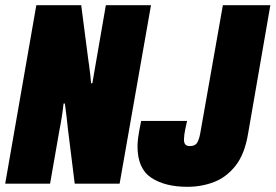

<svg xmlns="http://www.w3.org/2000/svg" viewBox="-25 -708 1062 740"><path d="M-5 0 115 -688H288L315 -480Q317 -467 319 -451.5Q321 -436 323 -419.5Q325 -403 326 -387H331Q335 -413 341.5 -448.5Q348 -484 352 -509L383 -688H557L436 0H263L237 -209Q235 -231 231.5 -259Q228 -287 225 -309H220Q218 -289 213.5 -259.5Q209 -230 204 -206L168 0ZM697 12Q611 12 558 -23Q505 -58 505 -144Q505 -155 507 -174Q509 -193 519 -242H696Q687 -202 685.5 -189.5Q684 -177 684 -170Q684 -158 689 -151.5Q694 -145 707 -145Q728 -145 736 -160Q744 -175 748 -201L834 -688H1017L931 -192Q918 -114 883 -69.5Q848 -25 800 -6.5Q752 12 697 12Z"/></svg>

Font: Archivo ExtraCondensed Black
Style: Italic
Weight: 900
Width: 2
Italic angle: -10°
Designer: Hector Gatti
Foundry: Omnibus-Type
Version: Version 2.001